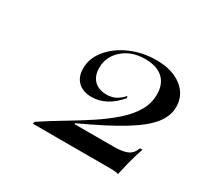

<svg xmlns="http://www.w3.org/2000/svg" viewBox="-86 -804 593 567"><g transform="rotate(30 210.5 -521.0)"><path d="M371 -346.8Q367.7 -348.4 360.5 -349.2Q353.2 -350 343.5 -350H79L80.6 -357.3Q116.9 -381.5 155.6 -404.4Q194.4 -427.4 229.4 -450.4Q264.5 -473.4 292.7 -498Q321 -522.6 337.1 -549.6Q353.2 -576.6 353.2 -608.1Q353.2 -643.5 331.9 -662.5Q310.5 -681.5 271 -681.5Q225.8 -681.5 196 -655.6Q166.1 -629.8 166.1 -591.1Q166.1 -563.7 181.5 -548.4Q196.8 -533.1 224.2 -533.1Q241.1 -533.1 254.4 -539.9Q267.7 -546.8 279.8 -560.5L281.5 -554Q261.3 -529.8 237.9 -517.3Q214.5 -504.8 189.5 -504.8Q159.7 -504.8 142.7 -521Q125.8 -537.1 125.8 -566.1Q125.8 -600.8 150 -630.2Q174.2 -659.7 214.5 -677.4Q254.8 -695.2 302.4 -695.2Q355.6 -695.2 388.3 -670.2Q421 -645.2 421 -604Q421 -573.4 398.8 -545.2Q376.6 -516.9 325.4 -485.5Q274.2 -454 186.3 -413.7V-410.5H319.4Q348.4 -410.5 364.9 -417.3Q381.5 -424.2 389.5 -445.2H397.6Q394.4 -436.3 389.9 -421.8Q385.5 -407.3 380.6 -388.3Q375.8 -369.4 371 -346.8Z"/></g></svg>

Font: Playfair 144pt Light
Style: Italic
Weight: 300
Italic angle: -15.6°
Designer: Claus Eggers Sørensen
Foundry: Claus Eggers Sørensen
Version: Version 2.001;gftools[0.9.30]